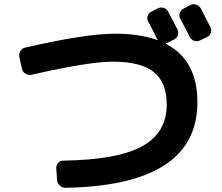

<svg xmlns="http://www.w3.org/2000/svg" viewBox="-20 -848 1040 898"><path d="M918.9 -808.6 963.9 -721.7Q970.7 -708 966.3 -694.8Q961.9 -681.6 948.2 -674.8L916 -659.2Q902.3 -652.3 888.2 -657.2Q874 -662.1 867.2 -675.8Q853.5 -704.1 823.2 -759.8Q816.4 -772.5 820.8 -786.6Q825.2 -800.8 837.9 -807.6L870.1 -824.2Q883.8 -831.1 897.9 -826.2Q912.1 -821.3 918.9 -808.6ZM83 -525.4 70.3 -582Q67.4 -595.7 75.2 -608.9Q83 -622.1 96.7 -625Q378.9 -690.4 519.5 -690.4Q632.8 -690.4 713.9 -661.1Q715.8 -661.1 716.8 -663.1L715.8 -664.1Q710.9 -672.9 702.6 -689.9Q694.3 -707 687 -721.2Q679.7 -735.4 672.9 -747.1Q666 -759.8 670.4 -773.4Q674.8 -787.1 688.5 -793.9L717.8 -808.6Q730.5 -815.4 744.6 -811.5Q758.8 -807.6 765.6 -794.9Q795.9 -739.3 809.6 -710Q816.4 -697.3 811.5 -683.1Q806.6 -668.9 793.9 -663.1L763.7 -648.4Q762.7 -648.4 760.3 -647.5Q757.8 -646.5 756.8 -646.5Q753.9 -646.5 756.8 -642.6Q903.3 -566.4 903.3 -370.1Q903.3 19.5 286.1 30.3Q271.5 30.3 259.8 20Q248 9.8 247.1 -4.9L243.2 -60.5Q242.2 -74.2 251.5 -85.4Q260.7 -96.7 275.4 -96.7Q532.2 -100.6 646 -164.6Q759.8 -228.5 759.8 -357.4Q759.8 -462.9 699.2 -511.2Q638.7 -559.6 506.8 -559.6Q395.5 -559.6 126 -498Q112.3 -495.1 99.1 -503.4Q85.9 -511.7 83 -525.4Z"/></svg>

Font: Rounded-L Mgen+ 1m bold
Style: Bold
Weight: 700
Designer: [Source Han Sans]
Ryoko NISHIZUKA  (kana & ideographs); Paul D. Hunt (Latin, Greek & Cyrillic); Wenlong ZHANG  (bopomofo
Version: Version 1.059.20150602